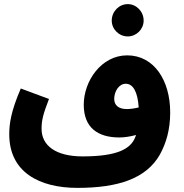

<svg xmlns="http://www.w3.org/2000/svg" viewBox="-20 -725 894 933"><path d="M601 -548C643 -548 678 -583 678 -625C678 -669 643 -705 601 -705C558 -705 523 -669 523 -625C523 -583 558 -548 601 -548ZM356 188C556 188 691 142 757 26C787 -29 807 -93 807 -179C807 -335 728 -456 598 -456C472 -456 387 -331 387 -216C387 -105 455 -57 560 -57C586 -57 615 -62 641 -69C640 -66 639 -62 637 -58C615 -1 549 35 381 35C252 35 182 -17 182 -99C182 -140 189 -169 218 -244L81 -295C32 -181 25 -122 25 -72C25 112 172 188 356 188ZM535 -244C535 -281 558 -318 591 -318C626 -318 649 -280 654 -203C634 -198 613 -195 596 -195C556 -195 535 -214 535 -244Z"/></svg>

Font: Noto Sans Arabic ExtBd
Style: Regular
Weight: 800
Designer: Monotype Design Team, Nadine Chahine, Nizar Qandah and Khaled Hosny
Foundry: Monotype Imaging Inc.
Version: Version 2.012